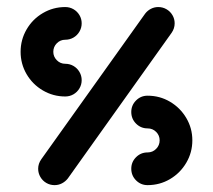

<svg xmlns="http://www.w3.org/2000/svg" viewBox="-20 -539 620 559"><path d="M217.8 -305.6Q217.8 -292.6 211.3 -281.7Q204.8 -270.7 193.9 -264.4Q183 -258.1 170 -258.1Q134.8 -258.1 104.8 -275.7Q74.8 -293.3 57.4 -323.1Q40 -353 40 -388.1Q40 -423.3 57.4 -453.3Q74.8 -483.3 104.8 -500.9Q134.8 -518.5 170 -518.5Q183 -518.5 193.9 -512.2Q204.8 -505.9 211.3 -495Q217.8 -484.1 217.8 -471.1Q217.8 -458.1 211.3 -447Q204.8 -435.9 193.9 -429.6Q183 -423.3 170 -423.3Q155.6 -423.3 145.4 -413Q135.2 -402.6 135.2 -388.1Q135.2 -374.1 145.4 -363.7Q155.6 -353.3 170 -353.3Q183 -353.3 193.9 -347Q204.8 -340.7 211.3 -329.6Q217.8 -318.5 217.8 -305.6ZM440.7 -518.5Q453.7 -518.5 464.6 -512.2Q475.6 -505.9 482 -495Q488.5 -484.1 488.5 -471.1Q488.5 -455.9 479.3 -443L177.4 -19.3Q170.4 -10.4 160.4 -5.2Q150.4 0 138.9 0Q125.9 0 115 -6.3Q104.1 -12.6 97.6 -23.7Q91.1 -34.8 91.1 -47.8Q91.1 -62.6 100.4 -75.6L402.6 -499.3Q409.3 -508.1 419.3 -513.3Q429.3 -518.5 440.7 -518.5ZM362.2 -213Q362.2 -232.6 376.1 -246.5Q390 -260.4 409.6 -260.4Q445.2 -260.4 475 -242.8Q504.8 -225.2 522.4 -195.4Q540 -165.6 540 -130.4Q540 -95.2 522.4 -65.2Q504.8 -35.2 475 -17.6Q445.2 0 409.6 0Q390 0 376.1 -13.9Q362.2 -27.8 362.2 -47.8Q362.2 -67.4 376.1 -81.3Q390 -95.2 409.6 -95.2Q424.4 -95.2 434.6 -105.6Q444.8 -115.9 444.8 -130.4Q444.8 -144.8 434.6 -155Q424.4 -165.2 409.6 -165.2Q390 -165.2 376.1 -179.1Q362.2 -193 362.2 -213Z"/></svg>

Font: 26F Galaxy Hebrew Extra Bold
Style: Regular
Weight: 800
Designer: C₂₉H₂₅N₃O₅
Version: Version 1.000